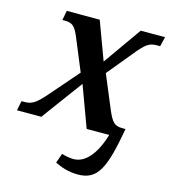

<svg xmlns="http://www.w3.org/2000/svg" viewBox="-133 -627 837 945"><g transform="rotate(15 285.5 -154.0)"><path d="M351 228C453 228 484 154 520 -49H503C464 -49 450 -64 426 -120L355 -290L458 -415C505 -473 523 -487 562 -487H579L591 -536H467L330 -342L258 -536H90L81 -487H93C132 -487 146 -475 168 -422L235 -260L109 -115C60 -59 41 -49 3 -49H-10L-20 0H104L258 -209L335 0H450C418 108 366 160 312 160C288 160 267 155 250 150L233 199C264 214 301 228 351 228Z"/></g></svg>

Font: Noto Serif SemiBold
Style: Italic
Weight: 600
Italic angle: -12°
Designer: Monotype Design Team
Foundry: Monotype Imaging Inc.
Version: Version 2.014